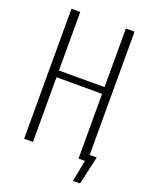

<svg xmlns="http://www.w3.org/2000/svg" viewBox="-171 -900 883 1124"><g transform="rotate(20 271.0 -338.0)"><path d="M74 0V-810H129V-445H413V-810H467V0H413V-403H129V0ZM427 134 461 -42H511L471 134Z"/></g></svg>

Font: Oswald ExtraLight
Style: Regular
Weight: 250
Designer: Vernon Adams
Foundry: Vernon Adams
Version: Version 4.100; ttfautohint (v1.8.1.43-b0c9)